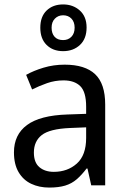

<svg xmlns="http://www.w3.org/2000/svg" viewBox="-20 -837 571 867"><path d="M272 -545Q364 -545 409.5 -502Q455 -459 455 -365V0H392L375 -76H371Q349 -47 326.5 -27.5Q304 -8 274.5 1Q245 10 202 10Q157 10 121 -7Q85 -24 64 -59.5Q43 -95 43 -149Q43 -229 102 -272.5Q161 -316 284 -320L369 -323V-355Q369 -422 342.5 -448Q316 -474 267 -474Q228 -474 192.5 -461.5Q157 -449 125 -433L98 -499Q132 -518 177 -531.5Q222 -545 272 -545ZM296 -259Q204 -255 168.5 -227Q133 -199 133 -148Q133 -103 158 -82Q183 -61 223 -61Q285 -61 327 -98.5Q369 -136 369 -214V-262ZM265 -606Q219 -606 190.5 -634Q162 -662 162 -712Q162 -762 190.5 -789.5Q219 -817 265 -817Q310 -817 340.5 -789.5Q371 -762 371 -713Q371 -662 341 -634Q311 -606 265 -606ZM265 -656Q288 -656 302.5 -671Q317 -686 317 -712Q317 -738 302.5 -753Q288 -768 265 -768Q243 -768 228 -753Q213 -738 213 -712Q213 -686 226.5 -671Q240 -656 265 -656Z"/></svg>

Font: Noto Sans Display
Style: Regular
Weight: 400
Designer: Monotype Design Team
Foundry: Monotype Imaging Inc.
Version: Version 2.003